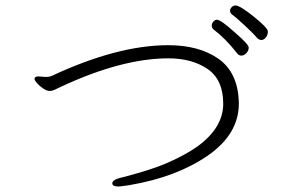

<svg xmlns="http://www.w3.org/2000/svg" viewBox="-20 -752 1040 701"><path d="M918 -614Q906 -629 872.5 -660Q839 -691 827 -699Q820 -705 820 -712.5Q820 -720 826 -726Q832 -732 840 -732Q856 -732 907 -691Q958 -650 958 -637Q958 -624 950.5 -615Q943 -606 934.5 -606Q926 -606 918 -614ZM846 -557Q804 -611 759 -645Q753 -651 753 -658.5Q753 -666 759 -673Q765 -680 772 -680Q786 -680 837 -634Q888 -590 888 -578.5Q888 -567 879.5 -558Q871 -549 861.5 -549Q852 -549 846 -557ZM120 -473 147 -471Q160 -471 169 -475Q409 -587 594 -587Q707 -587 777.5 -537.5Q848 -488 852 -381V-374Q852 -262 738 -183.5Q624 -105 452 -76Q418 -71 413 -71Q390 -71 390 -82.5Q390 -94 413 -101Q529 -130 592.5 -158Q656 -186 699 -216Q795 -285 795 -373Q795 -461 738 -500Q681 -539 595 -539Q425 -539 202 -435Q189 -429 180 -424.5Q171 -420 161 -420Q151 -420 137.5 -429Q124 -438 115 -448.5Q106 -459 106 -463Q106 -473 120 -473Z"/></svg>

Font: LXGW WenKai Light
Style: Regular
Weight: 300
Designer: LXGW / Fontworks Inc.
Foundry: LXGW / Fontworks Inc.
Version: Version 1.501; October 10, 2024